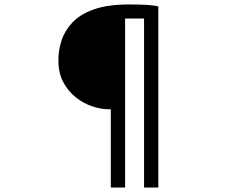

<svg xmlns="http://www.w3.org/2000/svg" viewBox="-20 -784 1040 861"><path d="M468 -294Q433 -294 394 -307Q355 -320 320.5 -347Q286 -374 264 -415Q242 -456 242 -512Q241 -556 255.5 -601Q270 -646 304.5 -683Q339 -720 401 -742Q463 -764 558 -764Q608 -764 639.5 -762Q671 -760 690 -755V57H626V-701H541V57H477V-294Z"/></svg>

Font: Noto Sans TC
Style: Regular
Weight: 400
Designer: Ryoko NISHIZUKA  (kana, bopomofo & ideographs); Paul D. Hunt (Latin, Greek & Cyrillic); Sandoll Communications , Soo-you
Foundry: Adobe
Version: Version 2.004-H2;hotconv 1.0.118;makeotfexe 2.5.65603